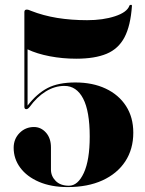

<svg xmlns="http://www.w3.org/2000/svg" viewBox="-20 -750 591 780"><path d="M35.5 -149.5Q35.5 -185.5 59.5 -209.8Q83.5 -234 118 -234Q146.5 -234 166.8 -211.2Q187 -188.5 187 -151V-61Q187 -34.5 206.2 -15Q225.5 4.5 260 4.5Q296.5 4.5 320.5 -47.5Q344.5 -99.5 344.5 -195.5Q344.5 -298 317.8 -349.5Q291 -401 241.5 -401Q202.5 -401 166 -378.5Q129.5 -356 100 -315Q93 -306.5 87 -306.5Q79 -306.5 79 -316V-701Q79 -711 88.5 -711Q93 -711 97.2 -709.5Q101.5 -708 106 -706Q155.5 -686.5 212.5 -677.2Q269.5 -668 334 -668Q398.5 -668 447.2 -684Q496 -700 505.5 -726.5Q507 -730.5 512 -730.5Q516 -730.5 516 -726Q510.5 -645.5 485.8 -598.5Q461 -551.5 413 -531.5Q365 -511.5 289.5 -511.5Q234 -511.5 182 -521.5Q130 -531.5 92 -549.5V-321Q130 -370 173.5 -392.5Q217 -415 286 -415Q356.5 -415 409.5 -390Q462.5 -365 492 -319.2Q521.5 -273.5 521.5 -211Q521.5 -144 488.8 -94.2Q456 -44.5 396.2 -17.2Q336.5 10 255 10Q188 10 138.5 -11.2Q89 -32.5 62.2 -68.8Q35.5 -105 35.5 -149.5Z"/></svg>

Font: Fraunces 144pt
Style: Bold
Weight: 700
Version: Version 1.000;[b76b70a41]